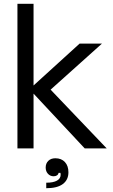

<svg xmlns="http://www.w3.org/2000/svg" viewBox="-20 -783 594 1013"><path d="M157 0H72V-763H157V-332L400 -553H518L247 -310L543 0H427L157 -289ZM224 181Q261 181 280.5 170Q300 159 300 139Q300 133 299 129H289Q288 137 281 142Q274 147 263 147Q245 147 233 134Q221 121 221 101Q221 79 235 65.5Q249 52 272 52Q304 52 322.5 72Q341 92 341 126Q341 166 311.5 188Q282 210 224 210Z"/></svg>

Font: Open Sauce One
Style: Regular
Weight: 400
Designer: Alfredo Marco Pradil
Foundry: Creative Sauce Fz LLC
Version: Version 1.477